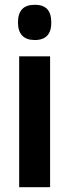

<svg xmlns="http://www.w3.org/2000/svg" viewBox="-20 -781 290 801"><path d="M125 -761C77 -761 55 -736 55 -687C55 -639 79 -614 125 -614C172 -614 194 -639 194 -687C194 -735 174 -761 125 -761ZM189 -546H60V0H189Z"/></svg>

Font: Noto Sans Gurmukhi UI ExtraCondensed
Style: Bold
Weight: 700
Width: 2
Designer: Jelle Bosma - Monotype Design Team
Foundry: Monotype Imaging Inc.
Version: Version 2.004